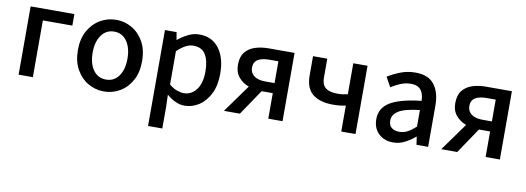

<svg xmlns="http://www.w3.org/2000/svg" viewBox="-61 -933 4178 1526"><g transform="rotate(10 2028.5 -170.5)"><path d="M87 0V-551H440V-458H202V0Z M777 14Q708 14 649 -20Q590 -54 553.5 -119Q517 -184 517 -275Q517 -367 553.5 -431.5Q590 -496 649 -530Q708 -564 777 -564Q845 -564 904 -530Q963 -496 999 -431.5Q1035 -367 1035 -275Q1035 -184 999 -119Q963 -54 904 -20Q845 14 777 14ZM777 -82Q842 -82 879.5 -134.5Q917 -187 917 -275Q917 -362 879.5 -415.5Q842 -469 777 -469Q712 -469 674 -415.5Q636 -362 636 -275Q636 -187 674 -134.5Q712 -82 777 -82Z M1171 223V-551H1265L1275 -490H1277Q1313 -520 1357 -542Q1401 -564 1447 -564Q1551 -564 1607.5 -488Q1664 -412 1664 -284Q1664 -190 1630.5 -123Q1597 -56 1543 -21Q1489 14 1427 14Q1391 14 1354.5 -2.5Q1318 -19 1283 -49L1286 45V223ZM1405 -83Q1465 -83 1505 -134.5Q1545 -186 1545 -282Q1545 -368 1515 -418Q1485 -468 1416 -468Q1384 -468 1352.5 -451Q1321 -434 1286 -401V-132Q1318 -105 1349 -94Q1380 -83 1405 -83Z M2027 -287H2102V-463H2027Q1969 -463 1936.5 -442.5Q1904 -422 1904 -378Q1904 -335 1936.5 -311Q1969 -287 2027 -287ZM1744 0 1905 -224Q1856 -242 1823 -280.5Q1790 -319 1790 -381Q1790 -444 1819 -481Q1848 -518 1897.5 -534.5Q1947 -551 2009 -551H2217V0H2102V-206H2013H2012L1873 0Z M2691 0V-209Q2664 -204 2643.5 -201.5Q2623 -199 2586 -199Q2484 -199 2425 -245Q2366 -291 2366 -397V-551H2481V-397Q2481 -342 2512 -316.5Q2543 -291 2610 -291Q2633 -291 2651.5 -293.5Q2670 -296 2691 -301V-551H2806V0Z M3110 14Q3039 14 2993.5 -29.5Q2948 -73 2948 -146Q2948 -235 3026.5 -283.5Q3105 -332 3277 -351Q3277 -383 3267.5 -410Q3258 -437 3235.5 -453.5Q3213 -470 3172 -470Q3129 -470 3088.5 -453.5Q3048 -437 3013 -414L2970 -492Q3013 -519 3069.5 -541.5Q3126 -564 3192 -564Q3295 -564 3343.5 -502.5Q3392 -441 3392 -331V0H3298L3289 -63H3285Q3248 -31 3204 -8.5Q3160 14 3110 14ZM3145 -78Q3181 -78 3212 -95Q3243 -112 3277 -143V-277Q3155 -263 3107 -232Q3059 -201 3059 -155Q3059 -114 3083.5 -96Q3108 -78 3145 -78Z M3781 -287H3856V-463H3781Q3723 -463 3690.5 -442.5Q3658 -422 3658 -378Q3658 -335 3690.5 -311Q3723 -287 3781 -287ZM3498 0 3659 -224Q3610 -242 3577 -280.5Q3544 -319 3544 -381Q3544 -444 3573 -481Q3602 -518 3651.5 -534.5Q3701 -551 3763 -551H3971V0H3856V-206H3767H3766L3627 0Z"/></g></svg>

Font: Source Han Sans TC Medium
Style: Regular
Weight: 500
Designer: Ryoko NISHIZUKA Ë•øÂ°öÊ∂ºÂ≠ê (kana, bopomofo & ideographs); Paul D. Hunt (Latin, Greek & Cyrillic); Sandoll Communicatio
Foundry: Adobe
Version: Version 2.004;hotconv 1.0.118;makeotfexe 2.5.65603